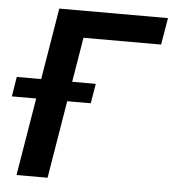

<svg xmlns="http://www.w3.org/2000/svg" viewBox="-85 -776 742 824"><g transform="rotate(5 286.0 -364.0)"><path d="M605.5 -727.5 585.9 -611.8H251.5L150.4 0H16.6L137.2 -727.5ZM-32.7 -334.5 -19 -419.4H321.3L307.1 -334.5Z"/></g></svg>

Font: Inter Display Semi Bold
Style: Italic
Weight: 600
Italic angle: -9.39999°
Designer: Rasmus Andersson
Foundry: rsms
Version: Version 4.000;git-4fc901f